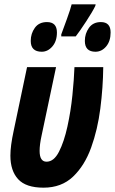

<svg xmlns="http://www.w3.org/2000/svg" viewBox="-20 -858 531 887"><path d="M330 -690Q348 -713 378 -759Q408 -805 420 -830L422 -838H311Q306 -817 289 -770Q272 -723 263 -699V-690ZM243 -708Q243 -756 197 -756Q160 -756 141 -729.5Q122 -703 122 -669Q122 -619 173 -619Q201 -619 222 -643.5Q243 -668 243 -708ZM491 -708Q491 -756 446 -756Q410 -756 391 -729.5Q372 -703 372 -669Q372 -619 421 -619Q450 -619 470.5 -643.5Q491 -668 491 -708ZM457 -548H324Q322 -492 314.5 -418Q307 -344 291.5 -273.5Q276 -203 252.5 -157Q229 -111 195 -111Q163 -111 163 -161Q163 -190 172 -231L239 -548H105L43 -253Q28 -184 28 -139Q28 -69 64 -30Q100 9 181 9Q264 9 317.5 -42Q371 -93 401 -176Q431 -259 443.5 -356.5Q456 -454 457 -548Z"/></svg>

Font: Noto Sans UI Condensed ExtraBold
Style: Italic
Weight: 800
Width: 3
Designer: Monotype Design Team
Foundry: Monotype Imaging Inc.
Version: 1.001